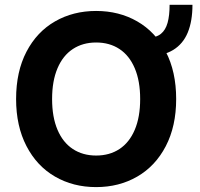

<svg xmlns="http://www.w3.org/2000/svg" viewBox="-20 -762 823 792"><path d="M591.4 -531V-606.7Q624.3 -606.7 643.7 -622.4Q663 -638 671.3 -668Q679.6 -697.9 679.6 -742.3H773.9Q773.9 -674.9 754.5 -627.8Q735.1 -580.8 694.3 -555.9Q653.6 -531 591.4 -531ZM376.5 9.8Q281.9 9.8 206.9 -33.6Q132 -76.9 89.2 -159.4Q46.4 -241.9 46.4 -353.5Q46.4 -466.6 89.2 -548.7Q132 -630.7 206.9 -673.7Q281.9 -716.8 376.5 -716.8Q471.2 -716.8 546.2 -673.7Q621.1 -630.7 663.9 -548.7Q706.7 -466.6 706.7 -353.5Q706.7 -241.4 663.9 -159.1Q621.1 -76.9 546.2 -33.6Q471.2 9.8 376.5 9.8ZM376.5 -586.7Q321.5 -586.7 280.5 -559.8Q239.5 -532.9 217.2 -480.4Q194.9 -428 194.9 -353.5Q194.9 -279 217.2 -226.6Q239.5 -174.2 280.5 -147.3Q321.5 -120.4 376.5 -120.4Q432 -120.4 472.8 -147.3Q513.6 -174.2 535.9 -226.6Q558.2 -279 558.2 -353.5Q558.2 -428 535.9 -480.4Q513.6 -532.9 472.8 -559.8Q432 -586.7 376.5 -586.7Z"/></svg>

Font: Pretendard JP Variable
Style: Regular
Weight: 400
Designer: Base glyphs from Inter by Rasmus Andersson; Hangul glyphs from Noto Sans CJK(Source Han Sans) by Jang Soo-young and Kang
Foundry: Kil Hyung-jin
Version: Version 1.307;Glyphs 3.2 (3192)